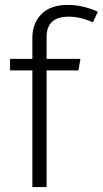

<svg xmlns="http://www.w3.org/2000/svg" viewBox="-20 -763 419 783"><path d="M170 0H112V-476H21V-523H112V-609Q112 -668 149 -705.5Q186 -743 257 -743Q318 -743 379 -715L359 -672Q307 -695 260 -695Q170 -695 170 -612V-523H308L300 -476H170Z"/></svg>

Font: Trujillo Light
Style: Regular
Weight: 300
Designer: Fira Sans original fonts by bBox Type GmbH, Carrois Corporate GbR, & Edenspiekermann AG / Changes by Cristiano Sobral
Foundry: Fira Sans original fonts by bBox Type GmbH, Carrois Corporate GbR, & Edenspiekermann AG / Changes by Cristiano Sobral
Version: Version 4.301;July 28, 2020;FontCreator 13.0.0.2655 64-bit